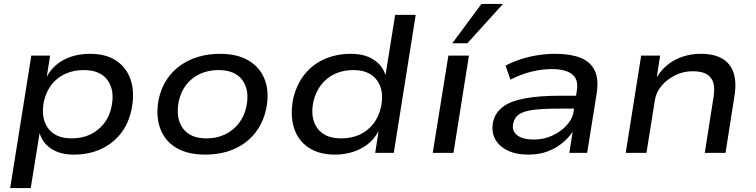

<svg xmlns="http://www.w3.org/2000/svg" viewBox="-20 -781 3863 981"><path d="M32 180 140 -497H236L219 -389Q241 -430 275.5 -456Q310 -482 352 -494Q394 -506 440 -506Q523 -506 576 -469.5Q629 -433 649 -369Q669 -305 652 -222Q637 -149 596 -97.5Q555 -46 494 -18.5Q433 9 357 9Q287 9 242 -21Q197 -51 183 -99H182L137 180ZM346 -74Q399 -74 440.5 -93.5Q482 -113 511 -149.5Q540 -186 550 -237Q567 -320 529.5 -371.5Q492 -423 408 -423Q357 -423 315 -404.5Q273 -386 244.5 -350Q216 -314 204 -262Q188 -178 225.5 -126Q263 -74 346 -74Z M1029 9Q937 9 878.5 -27Q820 -63 797.5 -127.5Q775 -192 791 -274Q803 -330 831 -373Q859 -416 900 -445.5Q941 -475 992.5 -490.5Q1044 -506 1103 -506Q1195 -506 1253 -470Q1311 -434 1334 -371Q1357 -308 1340 -224Q1328 -169 1300.5 -125.5Q1273 -82 1232.5 -52Q1192 -22 1140.5 -6.5Q1089 9 1029 9ZM1035 -74Q1087 -74 1128.5 -93.5Q1170 -113 1199 -149.5Q1228 -186 1239 -237Q1256 -320 1218.5 -371.5Q1181 -423 1096 -423Q1045 -423 1003 -404Q961 -385 932.5 -349Q904 -313 893 -262Q877 -178 914 -126Q951 -74 1035 -74Z M1692 9Q1609 9 1555 -28Q1501 -65 1481.5 -129.5Q1462 -194 1478 -276Q1495 -350 1536.5 -401.5Q1578 -453 1639 -479.5Q1700 -506 1773 -506Q1843 -506 1888.5 -476.5Q1934 -447 1949 -399H1950L1999 -705H2104L1992 0H1897L1914 -109H1913Q1891 -68 1856 -42Q1821 -16 1779 -3.5Q1737 9 1692 9ZM1723 -74Q1776 -74 1817.5 -93Q1859 -112 1887.5 -148.5Q1916 -185 1927 -236Q1944 -319 1906 -371Q1868 -423 1785 -423Q1734 -423 1692 -404Q1650 -385 1621.5 -348.5Q1593 -312 1581 -261Q1564 -178 1601.5 -126Q1639 -74 1723 -74Z M2191 0 2271 -497H2376L2297 0ZM2291 -560 2440 -761H2550L2368 -560Z M2680 9Q2616 9 2572 -13Q2528 -35 2509 -72Q2490 -109 2499 -156Q2509 -204 2548 -234Q2587 -264 2660 -278Q2733 -292 2846 -292H2942L2932 -226H2836Q2757 -226 2707.5 -220Q2658 -214 2633 -197.5Q2608 -181 2602 -149Q2594 -112 2622.5 -90Q2651 -68 2708 -68Q2757 -68 2800.5 -87.5Q2844 -107 2874.5 -140Q2905 -173 2911 -212L2927 -316Q2937 -375 2903.5 -401.5Q2870 -428 2799 -428Q2749 -428 2695.5 -415Q2642 -402 2588 -374L2563 -446Q2602 -466 2644.5 -479.5Q2687 -493 2731 -499.5Q2775 -506 2818 -506Q2893 -506 2944 -486.5Q2995 -467 3017.5 -423Q3040 -379 3029 -306L2980 0H2889L2906 -108Q2885 -76 2851.5 -49Q2818 -22 2775.5 -6.5Q2733 9 2680 9Z M3177 0 3256 -497H3353L3336 -390H3338Q3377 -450 3435 -478Q3493 -506 3560 -506Q3628 -506 3669.5 -482Q3711 -458 3727.5 -410.5Q3744 -363 3733 -293L3687 0H3581L3626 -287Q3633 -330 3624.5 -358.5Q3616 -387 3590.5 -402Q3565 -417 3519 -417Q3471 -417 3429 -396Q3387 -375 3359.5 -342Q3332 -309 3326 -269L3283 0Z"/></svg>

Font: Nunito Sans 7pt SemiExpanded Medium
Style: Italic
Weight: 500
Width: 6
Italic angle: -9°
Designer: Vernon Adams
Foundry: Vernon Adams
Version: Version 3.101;gftools[0.9.27]